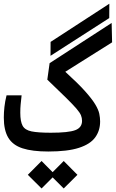

<svg xmlns="http://www.w3.org/2000/svg" viewBox="-20 -831 638 1058"><path d="M246.1 3.9Q158.2 3.9 104.2 -13.7Q50.3 -31.2 25.6 -72.3Q1 -113.3 1 -183.1Q1 -211.4 4.4 -241.9Q7.8 -272.5 16.1 -305.7H99.1Q95.7 -276.4 93.8 -255.9Q91.8 -235.4 91.8 -209.5Q91.8 -161.6 104.7 -137.9Q117.7 -114.3 154.1 -106.9Q190.4 -99.6 259.8 -99.6Q357.4 -99.6 394.8 -113.8Q432.1 -127.9 432.1 -165Q432.1 -180.7 426.3 -195.3Q420.4 -210 401.4 -232.2Q382.3 -254.4 344 -292.2Q305.7 -330.1 240.7 -392.1L253.4 -482.9L595.2 -704.6L597.7 -597.7L339.8 -435.5Q408.7 -373 447.5 -329.8Q486.3 -286.6 504.4 -256.6Q522.5 -226.6 527.1 -204.3Q531.7 -182.1 531.7 -161.6Q531.7 -111.3 504.6 -74Q477.5 -36.6 415 -16.4Q352.5 3.9 246.1 3.9ZM258.3 -523.4 258.8 -600.1 582.5 -810.5 582 -731.4ZM331.1 207.5 270 146.5 209 207.5 133.3 132.3 209 56.2 270 117.7 331.1 56.2 406.7 132.3Z"/></svg>

Font: Cascadia Code NF
Style: Regular
Weight: 400
Monospace: yes
Designer: Aaron Bell
Foundry: Saja Typeworks
Version: Version 2404.023; ttfautohint (v1.8.4)